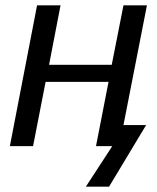

<svg xmlns="http://www.w3.org/2000/svg" viewBox="-20 -548 590 720"><path d="M207 -528 164 -305H399L443 -528H531L443 -79H528L389 152H302L401 0H340L387 -241H151L104 0H17L119 -528Z"/></svg>

Font: Libra Sans Modern
Style: Italic
Weight: 400
Italic angle: -12°
Foundry: Stefan Peev, Context Ltd
Version: Version 1.000